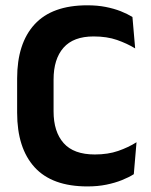

<svg xmlns="http://www.w3.org/2000/svg" viewBox="-20 -672 556 706"><path d="M301.5 13.5Q171.5 13.5 107.2 -57Q43 -127.5 43 -257.5V-383.5Q43 -512.5 107.2 -582.5Q171.5 -652.5 301 -652.5Q338 -652.5 368.5 -646.5Q399 -640.5 423.8 -630.8Q448.5 -621 467 -609.5L477 -494Q447.5 -512 410.5 -525Q373.5 -538 324 -538Q250 -538 213.5 -496.5Q177 -455 177 -379.5V-262.5Q177 -187.5 214 -145.8Q251 -104 328.5 -104Q377 -104 414.5 -117Q452 -130 482 -149L472 -31.5Q454 -20 428.5 -9.8Q403 0.5 371.2 7Q339.5 13.5 301.5 13.5Z"/></svg>

Font: Anek Gurmukhi Medium SemiBold
Style: Regular
Weight: 600
Version: Version 1.003